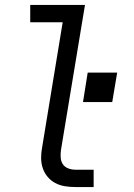

<svg xmlns="http://www.w3.org/2000/svg" viewBox="-20 -755 540 775"><path d="M284 0Q262 0 241 -3.5Q220 -7 202.5 -16.5Q185 -26 172 -41.5Q159 -57 152.5 -76.5Q146 -96 146 -117.5Q146 -139 150 -160L233 -665H102V-735H323L226 -149Q224 -134 225 -119Q226 -104 233.5 -92.5Q241 -81 255 -75.5Q269 -70 284 -70H358V0ZM315 -343 334 -462H453L433 -343Z"/></svg>

Font: Iosevka SS04
Style: Italic
Weight: 400
Italic angle: -9°
Monospace: yes
Designer: Belleve Invis
Foundry: Belleve Invis
Version: Version 19.0.0; ttfautohint (v1.8.4)